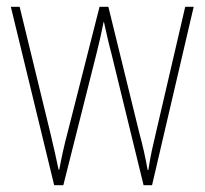

<svg xmlns="http://www.w3.org/2000/svg" viewBox="-20 -547 604 567"><path d="M309 -389 404 0H429L552 -527H527L440 -153C430 -110 426 -95 418 -45H416C410 -79 402 -116 391 -156L300 -527H274L181 -161C169 -117 160 -73 155 -46H153C146 -80 139 -111 128 -157L38 -527H12L140 0H167L265 -389C273 -421 280 -451 286 -482H287C294 -451 300 -422 309 -389Z"/></svg>

Font: Noto Sans Condensed Thin
Style: Regular
Weight: 100
Width: 3
Designer: Monotype Design Team
Foundry: Monotype Imaging Inc.
Version: Version 2.013